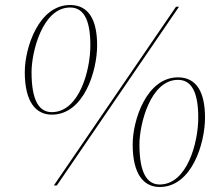

<svg xmlns="http://www.w3.org/2000/svg" viewBox="-20 -741 880 767"><path d="M187 -283C315 -283 368 -457 368 -560C368 -659 336 -721 260 -721C135 -721 79 -551 79 -453C79 -334 123 -283 187 -283ZM195 0H207L695 -714H683ZM187 -293C137 -293 106 -338 106 -453C106 -532 149 -711 260 -711C308 -711 341 -673 341 -560C341 -459 296 -293 187 -293ZM618 6C746 6 799 -168 799 -271C799 -370 767 -432 691 -432C566 -432 510 -262 510 -164C510 -45 554 6 618 6ZM618 -4C568 -4 537 -49 537 -164C537 -243 580 -422 691 -422C739 -422 772 -384 772 -271C772 -170 727 -4 618 -4Z"/></svg>

Font: Noto Serif Display Thin
Style: Italic
Weight: 100
Italic angle: -12°
Designer: Monotype Design Team
Foundry: Monotype Imaging Inc.
Version: Version 2.009